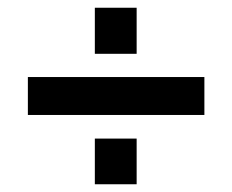

<svg xmlns="http://www.w3.org/2000/svg" viewBox="-20 -499 600 496"><path d="M225 -479H333V-360H225ZM52 -300H508V-202H52ZM225 -141H333V-23H225Z"/></svg>

Font: Cairo SemiBold
Style: Regular
Weight: 600
Designer: Mohamed Gaber, Accademia di Belle Arti di Urbino and others
Foundry: Kief Type Foundry, Accademia di Belle Arti di Urbino and others
Version: Version 3.011